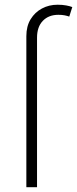

<svg xmlns="http://www.w3.org/2000/svg" viewBox="-20 -780 321 800"><path d="M89.8 0V-629.4Q89.8 -670.9 107.7 -700Q125.5 -729 154.8 -744.6Q184.1 -760.3 219.7 -760.3Q240.7 -760.3 256.1 -757.3Q271.5 -754.4 281.2 -750.5L268.6 -710.9Q260.3 -713.9 249.3 -716.1Q238.3 -718.3 223.1 -718.3Q182.6 -718.3 158.4 -693.1Q134.3 -668 134.3 -623V0Z"/></svg>

Font: Inter ExtraLight
Style: Regular
Weight: 250
Designer: Rasmus Andersson
Foundry: rsms
Version: Version 4.001;git-66647c0bb